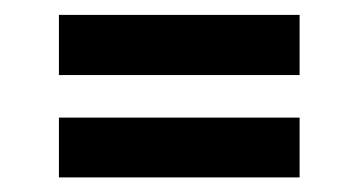

<svg xmlns="http://www.w3.org/2000/svg" viewBox="-20 -468 491 263"><path d="M60.7 -365.2V-447.6H390.4V-365.2ZM60.7 -225V-306.9H390.4V-225Z"/></svg>

Font: Kreon Light
Style: Regular
Weight: 300
Designer: Julia Petretta
Foundry: Julia Petretta and Eli Heuer
Version: Version 2.002